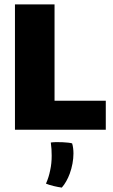

<svg xmlns="http://www.w3.org/2000/svg" viewBox="-20 -590 516 873"><path d="M48 0H461V-132H228V-570H48ZM211 58C214 78 215 98 215 118C215 141 213 163 208 185C204 205 198 225 189 245C208 253 239 260 261 263C276 246 288 224 297 200C308 170 314 137 314 108C314 91 312 75 308 62C294 57 236 54 211 58Z"/></svg>

Font: FilmFarsi Display
Style: Regular
Weight: 400
Designer: Borna Izadpanah
Foundry: Borna Izadpanah
Version: Version 1.000;PS 001.000;hotconv 1.0.88;makeotf.lib2.5.64775